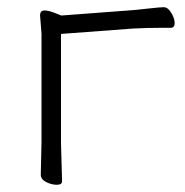

<svg xmlns="http://www.w3.org/2000/svg" viewBox="-20 -503 512 532"><path d="M93 -19 95 -108V-410L91 -460Q91 -474 103 -474Q115 -474 132 -467L150 -460L349 -475Q372 -477 397.5 -480Q423 -483 434 -483Q445 -483 454.5 -467.5Q464 -452 464 -439Q464 -426 453 -426H430Q388 -426 350 -424L149 -409V-107L152 -1Q152 9 137.5 9Q123 9 108 1.5Q93 -6 93 -19Z"/></svg>

Font: ToneOZ-Pinyin-WenKai-Light
Style: Light
Weight: 300
Designer: Fontworks Inc.
Foundry: ToneOZ
Version: Version 0.240331